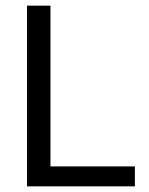

<svg xmlns="http://www.w3.org/2000/svg" viewBox="-20 -659 527 679"><path d="M158.5 -639V0H75.5V-639ZM120 0V-70.5H457V0Z"/></svg>

Font: Anek Malayalam Medium
Style: Regular
Weight: 400
Version: Version 1.003